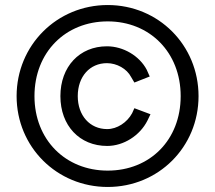

<svg xmlns="http://www.w3.org/2000/svg" viewBox="-20 -732 855 763"><path d="M408 11C610 11 769 -148 769 -350C769 -552 610 -712 408 -712C206 -712 46 -552 46 -350C46 -148 206 11 408 11ZM406 -152C471 -152 536 -193 566 -253L578 -278L514 -302L505 -282C485 -245 445 -219 406 -219C337 -219 289 -273 289 -350C289 -428 337 -481 405 -481C444 -481 484 -459 501 -426L514 -404L575 -428L563 -455C534 -510 470 -548 405 -548C296 -548 220 -467 220 -350C220 -233 296 -152 406 -152ZM408 -54C240 -54 117 -177 117 -350C117 -524 240 -647 408 -647C575 -647 698 -524 698 -350C698 -176 576 -54 408 -54Z"/></svg>

Font: HB Figtree Prototype
Style: Regular
Weight: 400
Designer: Alfredo Marco Pradil
Foundry: Hanken Design Co.®
Version: Version 1.002;Glyphs 3.2 (3228)